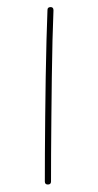

<svg xmlns="http://www.w3.org/2000/svg" viewBox="-20 -502 272 531"><path d="M120.1 -482.4Q127.9 -482.4 127.9 -473.6Q126.5 -439.5 125.2 -390.9Q124 -342.3 123.3 -287.4Q122.6 -232.4 122.1 -178Q121.6 -123.5 121.3 -77.1Q121.1 -30.8 121.1 0Q121.1 8.3 112.3 8.3Q104 8.3 104 0Q104 -30.8 104.2 -77.1Q104.5 -123.5 105 -178Q105.5 -232.4 106.4 -287.6Q107.4 -342.8 108.6 -391.4Q109.9 -439.9 111.3 -474.6Q111.3 -482.4 120.1 -482.4Z"/></svg>

Font: Mikhak-FD Thin
Style: Regular
Weight: 100
Designer: Amin Abedi
Version: Version 3.2